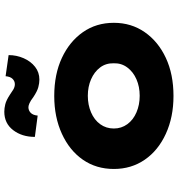

<svg xmlns="http://www.w3.org/2000/svg" viewBox="13 -829 826 892"><g transform="rotate(-90 426.0 -383.0)"><path d="M426 10Q328 10 250.5 -25.5Q173 -61 130 -123.5Q87 -186 87 -267Q87 -349 130 -411Q173 -473 250.5 -508.5Q328 -544 426 -544Q527 -544 603 -508.5Q679 -473 722.5 -411Q766 -349 766 -267Q766 -186 722.5 -123.5Q679 -61 603 -25.5Q527 10 426 10ZM427 -147Q469 -147 503.5 -162Q538 -177 558.5 -204.5Q579 -232 578 -267Q579 -304 558.5 -331Q538 -358 503.5 -373Q469 -388 427 -388Q385 -388 350 -373Q315 -358 295 -330.5Q275 -303 275 -267Q275 -232 295 -204.5Q315 -177 350 -162Q385 -147 427 -147ZM502 -613Q486 -613 467 -618Q448 -623 421 -641Q404 -654 392.5 -659Q381 -664 374 -664Q359 -664 348 -653.5Q337 -643 335 -621L236 -634Q236 -694 267.5 -735Q299 -776 353 -776Q369 -776 387.5 -771.5Q406 -767 432 -750Q443 -742 455.5 -734.5Q468 -727 481 -727Q495 -727 505.5 -737.5Q516 -748 518 -770L616 -756Q616 -719 601.5 -686Q587 -653 561.5 -633Q536 -613 502 -613Z"/></g></svg>

Font: Lexend Giga ExtraBold
Style: Regular
Weight: 800
Designer: Bonnie Shaver-Troup, Thomas Jockin
Foundry: Lexend
Version: Version 1.007